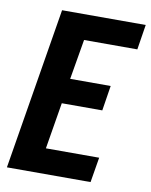

<svg xmlns="http://www.w3.org/2000/svg" viewBox="-83 -797 675 859"><g transform="rotate(10 254.5 -367.5)"><path d="M8 0 129 -735H509L491 -621H249L218 -439H402L384 -325H200L165 -114H407L388 0Z"/></g></svg>

Font: Iosevka Term Curly Heavy
Style: Italic
Weight: 900
Italic angle: -9°
Designer: Belleve Invis
Foundry: Belleve Invis
Version: Version 32.3.0